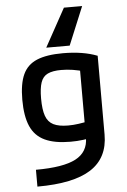

<svg xmlns="http://www.w3.org/2000/svg" viewBox="-65 -836 729 1102"><g transform="rotate(-5 300.0 -285.0)"><path d="M346 -790H451L360 -570H225ZM105 123Q263 123 335 85Q407 47 407 -36V-471L439 -413Q398 -425 365 -430Q332 -435 299 -435Q250 -435 221.5 -421.5Q193 -408 181.5 -374.5Q170 -341 170 -282Q170 -218 183 -181.5Q196 -145 227 -129.5Q258 -114 312 -114Q342 -114 372.5 -118.5Q403 -123 443 -131L455 -35Q425 -29 390.5 -24.5Q356 -20 317 -20Q226 -20 169.5 -46.5Q113 -73 87.5 -131Q62 -189 62 -284Q62 -376 86.5 -429.5Q111 -483 167 -506.5Q223 -530 317 -530Q433 -530 515 -498V-44Q515 90 414.5 155Q314 220 105 220Z"/></g></svg>

Font: M PLUS Code Latin Expanded Medium
Style: Regular
Weight: 500
Width: 7
Designer: Coji Morishita
Foundry: UNDERFOREST DESIGN
Version: Version 1.002; ttfautohint (v1.8.3)